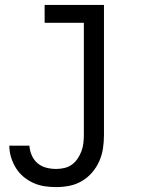

<svg xmlns="http://www.w3.org/2000/svg" viewBox="-20 -540 640 783"><path d="M209 223Q185 223 161.5 219.5Q138 216 116 206Q94 196 75.5 180.5Q57 165 44.5 144.5Q32 124 25 101Q18 78 18 54H100Q101 74 109.5 93.5Q118 113 133.5 126Q149 139 169 144Q189 149 209 149Q226 149 243 145Q260 141 273.5 131Q287 121 296.5 107Q306 93 312 77Q318 61 320 44Q322 27 322 10V-447H162V-520H404V10Q404 38 400 65Q396 92 385 117Q374 142 356 163Q338 184 314.5 198Q291 212 264 217.5Q237 223 209 223Z"/></svg>

Font: Nova Nerd Font
Style: Regular
Weight: 400
Designer: Belleve Invis
Foundry: Belleve Invis
Version: Version 24.1.4; ttfautohint (v1.8.4);Nerd Fonts 3.1.1